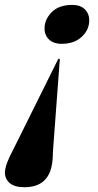

<svg xmlns="http://www.w3.org/2000/svg" viewBox="-51 -525 400 782"><path d="M48.5 237.5Q8.5 237.5 -11.2 220.8Q-31 204 -31 177Q-30.5 161 -21.8 137.2Q-13 113.5 1 88L185 -282.5Q187 -286 190 -286Q192.5 -286 192.5 -282L164.5 94Q164.5 110 163.2 124.2Q162 138.5 159.5 151Q141.5 237.5 48.5 237.5ZM243.5 -505Q276.5 -505 294.8 -486.8Q313 -468.5 312.5 -440.5Q311.5 -402 281 -374.2Q250.5 -346.5 200.5 -346.5Q166 -346.5 147.8 -365Q129.5 -383.5 130.5 -411Q131 -446.5 160 -475.8Q189 -505 243.5 -505Z"/></svg>

Font: Fraunces 144pt S000
Style: Bold Italic
Weight: 700
Italic angle: -16°
Version: Version 1.000; ttfautohint (v1.8.3)